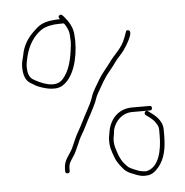

<svg xmlns="http://www.w3.org/2000/svg" viewBox="-49 -708 736 762"><g transform="rotate(-5 318.5 -327.0)"><path d="M193 -30C199 -30 202 -33 202 -39V-48C202 -69.1 210.7 -78.3 220 -93C236.9 -116.3 246.5 -153.1 263 -179C273.2 -195.6 283.8 -218.9 293 -236L307 -262C311.7 -270.7 316.3 -280 321 -290C331.1 -309 331.2 -321.1 342 -338C359.6 -368.1 371 -392 393 -418C406.5 -433.8 412 -442.2 422.5 -456.5C431 -468 447.1 -483.7 456 -496C462.1 -504.4 505.6 -568.2 483 -574.5C477 -576.2 473.3 -574 472 -568C468.8 -559.6 467.1 -553.3 463 -544C450.5 -506.5 416.2 -481.3 396 -451C382.5 -432.9 360.9 -408.7 350 -389C338.4 -368.2 322.5 -346.5 315 -322C310.4 -306.7 298.6 -284.1 291 -270.5C276.8 -245.1 262.9 -214.5 248 -189C237.5 -172 228 -146.2 219 -127C206.1 -101.3 184 -83.6 184 -48V-39C184 -33 187 -30 193 -30ZM549 -259C549 -265 546 -268 540 -268H470C412.9 -268 378.4 -225.1 372 -174L369 -157C367.5 -142.3 368.5 -128.5 371 -115L377 -95C379.7 -88.3 382 -82 384 -76C391.5 -55.4 404.4 -41.1 417 -26C425.1 -16.7 440.1 -9.3 453 -5C467.9 1.6 484.9 8.6 506 6C525.5 6 542.4 -8.7 554 -23C579 -53.8 588 -93.8 588 -148V-170C588 -208.7 555.3 -231.4 532 -248C522.6 -254.7 512.7 -239.6 522 -233C533.4 -224.9 553.2 -211.6 560 -198C565.6 -190.1 570 -182.5 570 -170V-148C570 -88.4 555.7 -21.1 505 -11C478.5 -11 461.6 -20.7 443 -29C430.6 -35.2 428.1 -41.9 419 -51C410.9 -60.5 406.4 -69.8 401 -82C393.9 -103.4 383.4 -125.2 387 -154L390 -171L392 -187C401.4 -219.8 428.5 -250 470 -250H540C546 -250 549 -253 549 -259ZM216 -642H212C197.6 -642 189.8 -640.2 175 -639C145.1 -634 129.1 -623.1 111 -605C85.6 -581.8 64.8 -551.7 58 -511C54.2 -495.9 50 -482.9 50 -466C50 -434.2 58 -410.3 79 -399L99 -387C123 -376.1 170.5 -359.6 201.5 -377.5C247.1 -403.9 269 -478.4 269 -551C269 -557 268.7 -563 268 -569C268 -604.3 250.1 -630 233 -650C228.7 -654.3 223.2 -663.9 215 -657.5C208.2 -652.2 212.6 -647.2 216 -642ZM230 -624C230.7 -622.7 231.7 -621.3 233 -620C242.9 -604.5 250 -591.3 250 -568C250.7 -562 251 -556 251 -550C251 -544.7 250.7 -539.7 250 -535C243.9 -479.7 233.9 -435.9 206 -404C174.9 -367.7 114.7 -398 88 -414C73 -423.4 68 -441.6 68 -465C68 -481 72.6 -492.7 75 -507C85.5 -549.2 107.8 -585.5 140 -607C156.9 -618.3 185 -624 212 -624Z"/></g></svg>

Font: HoneyBee
Style: BLn
Weight: 100
Foundry: Cannot Into Space Fonts
Version: Version 0.89